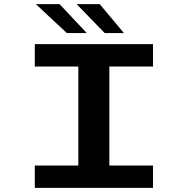

<svg xmlns="http://www.w3.org/2000/svg" viewBox="-20 -915 915 935"><path d="M149.5 0V-109H361.5V-591H149.5V-700H725V-591H512.5V-109H725V0ZM490 -754 353 -895H465.5L583.5 -754ZM305.5 -754 154.5 -895H270L402.5 -754Z"/></svg>

Font: Trispace SemiExpanded SemiBold
Style: Regular
Weight: 600
Width: 6
Designer: Tyler Finck
Foundry: Etcetera Type Company
Version: Version 1.210; ttfautohint (v1.8.3)